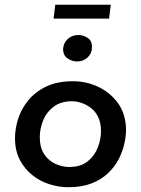

<svg xmlns="http://www.w3.org/2000/svg" viewBox="-20 -776 591 806"><path d="M267 10Q228 10 188 -2.5Q148 -15 115.5 -41Q83 -67 63 -105.5Q43 -144 43 -196Q43 -235 56 -276.5Q69 -318 98 -354Q127 -390 173.5 -412.5Q220 -435 286 -435Q344 -435 394.5 -410.5Q445 -386 477 -340.5Q509 -295 509 -229Q509 -203 501.5 -170.5Q494 -138 477.5 -106.5Q461 -75 433 -48.5Q405 -22 364 -6Q323 10 267 10ZM270 -75Q319 -75 348.5 -99Q378 -123 391 -158Q404 -193 404 -225Q404 -260 392.5 -284Q381 -308 362 -322.5Q343 -337 322 -344Q301 -351 282 -351Q235 -351 204.5 -327.5Q174 -304 160.5 -269Q147 -234 147 -201Q147 -156 166 -128Q185 -100 214 -87.5Q243 -75 270 -75ZM245 -570Q246 -595 264 -612Q282 -629 309 -629Q330 -629 348.5 -616.5Q367 -604 366 -577Q366 -552 348 -535Q330 -518 303 -518Q283 -518 264 -530.5Q245 -543 245 -570ZM212 -756H445L438 -698H205Z"/></svg>

Font: Josefin Sans Medium
Style: Italic
Weight: 500
Italic angle: -7°
Designer: Santiago Orozco
Foundry: Typemade
Version: Version 2.000